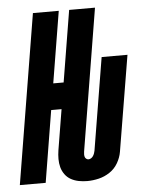

<svg xmlns="http://www.w3.org/2000/svg" viewBox="-72 -778 625 829"><g transform="rotate(-5 240.5 -363.5)"><path d="M273 8Q254 8 236 4.5Q218 1 202.5 -7.5Q187 -16 176.5 -30.5Q166 -45 161.5 -62Q157 -79 157 -97.5Q157 -116 160 -135L189 -311H144L93 0H-19L102 -735H214L163 -425H208L259 -735H371L270 -120Q269 -114 269 -108Q269 -102 270.5 -97Q272 -92 276.5 -88.5Q281 -85 286 -85Q292 -85 297.5 -88.5Q303 -92 306.5 -97.5Q310 -103 312 -109Q314 -115 315 -120L381 -520H493L424 -105Q420 -81 406.5 -57.5Q393 -34 370.5 -19Q348 -4 322.5 2Q297 8 273 8Z"/></g></svg>

Font: Iosevka Curly Heavy
Style: Italic
Weight: 900
Italic angle: -9°
Monospace: yes
Designer: Belleve Invis
Foundry: Belleve Invis
Version: Version 22.1.2; ttfautohint (v1.8.4)